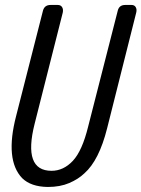

<svg xmlns="http://www.w3.org/2000/svg" viewBox="-20 -744 568 771"><path d="M171.9 6.8Q104 5.9 68.8 -28.8Q-1 -102.1 44.9 -278.8L152.8 -702.1Q159.2 -724.1 183.1 -724.1H211.9Q224.1 -724.1 229.5 -715.1Q234.9 -706.1 231.9 -692.9L119.1 -247.1Q71.3 -58.1 187 -58.1Q234.9 -58.1 272.5 -98.1Q310.1 -138.2 334 -235.8L453.1 -702.1Q459 -724.1 482.9 -724.1H508.3Q520 -724.1 525.1 -715.1Q530.3 -706.1 526.9 -692.9L410.2 -229Q377.9 -100.1 318.8 -47.9Q294.9 -24.9 258.1 -9Q221.2 6.8 171.9 6.8Z"/></svg>

Font: Allan
Style: Regular
Weight: 400
Designer: Anton Koovit
Foundry: Anton Koovit
Version: Version 1.002